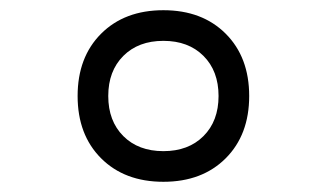

<svg xmlns="http://www.w3.org/2000/svg" viewBox="-20 -760 640 376"><path d="M300 -404Q224 -404 178 -450Q132 -496 132 -572Q132 -648 178 -694Q224 -740 300 -740Q376 -740 422 -694Q468 -648 468 -572Q468 -496 422 -450Q376 -404 300 -404ZM300 -464Q349 -464 378.5 -493.5Q408 -523 408 -572Q408 -621 378.5 -650.5Q349 -680 300 -680Q251 -680 221.5 -650.5Q192 -621 192 -572Q192 -523 221.5 -493.5Q251 -464 300 -464Z"/></svg>

Font: M PLUS Code Latin 60
Style: Regular
Weight: 400
Width: 7
Monospace: yes
Designer: Coji Morishita
Foundry: UNDERFOREST DESIGN
Version: Version 1.005; ttfautohint (v1.8.3)